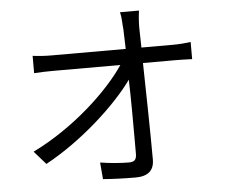

<svg xmlns="http://www.w3.org/2000/svg" viewBox="-55 -847 1110 938"><g transform="rotate(-5 500.0 -377.5)"><path d="M656 -602 654 -699C654 -727 656 -755 660 -783H567C574 -754 573 -723 576 -699C577 -676 578 -642 579 -602H215C183 -602 152 -604 123 -608V-523C154 -525 185 -526 216 -526H546C466 -406 290 -240 87 -141L144 -76C322 -172 498 -334 581 -451C584 -351 584 -240 584 -160V-88C584 -61 576 -48 547 -48C510 -48 454 -52 406 -60L413 22C462 26 522 28 573 28C634 28 664 1 664 -52C664 -178 660 -376 657 -526H816C840 -526 875 -525 898 -524V-608C878 -605 840 -602 813 -602Z"/></g></svg>

Font: Spoqa Han Sans Neo Regular
Style: Regular
Weight: 400
Designer: [Spoqa Han Sans Neo] Dong-huui Kim  Younghwa Kang  Yujin Lee  [Noto Sans] Ryoko NISHIZUKA  (kana & ideographs); Paul D. 
Foundry: Spoqa (http://www.spoqa-han-sans.com)
Version: Version 1.000